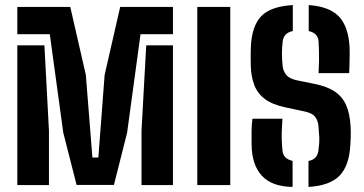

<svg xmlns="http://www.w3.org/2000/svg" viewBox="-20 -723 1423 750"><path d="M279.2 -0.5 227.2 -204.4 174.5 -589.3H47.6V-696H254.5L315.3 -430.3L341 -107.5H364.2L388.7 -430.3L449.5 -696H655.6V-589.3H528.9L476.5 -204.4L425 -0.5ZM47.6 0V-545.9H153.5L171.2 -212.9V0ZM532.8 0V-212.9L551.2 -545.9H655.6V0Z M750.6 0V-696H879.5V0Z M1185 7.2V-94.1Q1204.5 -98.1 1213.4 -109Q1222.3 -119.8 1224.1 -137.4Q1228.1 -165.9 1227.3 -185Q1226.5 -204.2 1224.1 -229.3Q1222.3 -252.1 1210.9 -266.7Q1199.5 -281.3 1170.7 -287.4L1094 -303.8Q1043.2 -314.7 1014.5 -336.4Q985.9 -358.1 973.5 -390.3Q961.1 -422.5 959.6 -465.1Q959.1 -484.5 959.2 -502.1Q959.3 -519.6 959.8 -537.9Q963.1 -620.4 999.9 -659.2Q1036.7 -698.1 1123.8 -703.2V-601.9Q1104.4 -597.5 1095.4 -587.3Q1086.4 -577.2 1084.3 -561.9Q1081.5 -540.2 1081.4 -514.9Q1081.3 -489.6 1084.3 -463.5Q1086.5 -444.7 1098.6 -430Q1110.6 -415.3 1140.4 -409.2L1208.4 -395.3Q1257.9 -385.5 1288 -365.2Q1318.1 -344.8 1332.4 -311.6Q1346.7 -278.4 1349.5 -229.4Q1350.1 -214.2 1350.3 -206.6Q1350.6 -198.9 1350.1 -189.2Q1349.7 -179.5 1348.6 -157.9Q1344.2 -75.6 1306.5 -36.8Q1268.7 2.1 1185 7.2ZM1122.9 7.2Q1042.4 6.1 1002.9 -36.5Q963.4 -79 962.8 -159.5Q962.5 -184.4 962.7 -211.8Q962.8 -239.3 966.3 -259.3H1083.3Q1081.4 -233.7 1080.7 -212.1Q1080 -190.6 1080.8 -171.9Q1081.5 -153.3 1083.3 -135.8Q1084.7 -119.2 1094.3 -109Q1104 -98.9 1122.9 -94.5ZM1224.4 -437.4Q1225.9 -466.8 1226.2 -486Q1226.5 -505.3 1226 -522.1Q1225.5 -538.9 1224.4 -560.5Q1223.7 -577 1214.1 -587.2Q1204.6 -597.5 1185.9 -601.7V-703.2Q1266.9 -697.6 1304 -658.4Q1341.2 -619.1 1345.6 -537.8Q1346.1 -530.4 1345.9 -509.9Q1345.7 -489.4 1345.1 -468.1Q1344.5 -446.8 1344 -437.4Z"/></svg>

Font: Big Shoulders Stencil Text SC Thin
Style: Regular
Weight: 100
Designer: Patric King
Foundry: XO Type Co
Version: Version 2.001